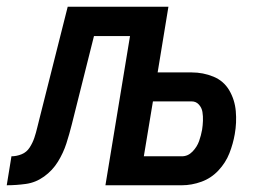

<svg xmlns="http://www.w3.org/2000/svg" viewBox="-59 -550 799 570"><path d="M-39 0Q-11 0 18 -4Q47 -8 72 -26Q97 -44 113 -70Q129 -96 138 -124Q147 -152 154 -180L220 -443H327L254 0H481Q510 0 539 -10.5Q568 -21 589.5 -44Q611 -67 622 -95Q633 -123 638 -152Q644 -186 641 -220Q638 -254 621.5 -282Q605 -310 574.5 -322.5Q544 -335 510 -335H409L441 -530H142L59 -201Q55 -186 51.5 -171Q48 -156 43 -141Q38 -126 29 -112Q20 -98 5 -92Q-10 -86 -25 -86ZM368 -86 395 -249H510Q523 -249 531.5 -239.5Q540 -230 542 -217.5Q544 -205 543.5 -191.5Q543 -178 541 -165Q538 -148 532 -131Q526 -114 512.5 -100Q499 -86 481 -86Z"/></svg>

Font: Iosevka Sparkle Medium
Style: Italic
Weight: 500
Italic angle: -9°
Designer: Belleve Invis
Foundry: Belleve Invis
Version: Version 4.5.0; ttfautohint (v1.8.3)